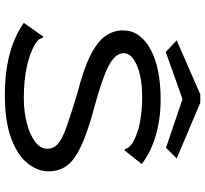

<svg xmlns="http://www.w3.org/2000/svg" viewBox="-47 -787 844 790"><g transform="rotate(90 375.0 -392.0)"><path d="M370 10Q185 10 74 -68L125 -140L130 -148L137 -144Q138 -136 142.5 -130Q147 -124 160 -115Q242 -68 384 -68Q438 -68 485.5 -80Q533 -92 562.5 -114Q592 -136 592 -164Q592 -192 570 -210Q548 -228 497.5 -245.5Q447 -263 361 -289Q263 -314 207 -342.5Q151 -371 128 -404Q105 -437 105 -476Q105 -546 181.5 -588.5Q258 -631 390 -631Q468 -631 537 -611Q606 -591 655 -553L604 -489L598 -482L592 -486Q591 -494 586.5 -499.5Q582 -505 569 -515Q531 -537 482 -546Q433 -555 376 -555Q327 -555 287 -545.5Q247 -536 223 -519Q199 -502 199 -479Q199 -456 222 -436Q245 -416 299.5 -396Q354 -376 447 -351Q539 -325 591 -299Q643 -273 664 -242Q685 -211 685 -170Q685 -125 652 -83.5Q619 -42 549.5 -16Q480 10 370 10ZM194 -652 146 -697 368 -794H403L632 -697L588 -653L388 -721Z"/></g></svg>

Font: Inconsolata ExtraExpanded Medium
Style: Regular
Weight: 500
Width: 8
Monospace: yes
Designer: Raph Levien, Cyreal, Brenton Simpson
Foundry: Raph Levien, Cyreal, Google
Version: Version 3.001; ttfautohint (v1.8.2.53-6de2)